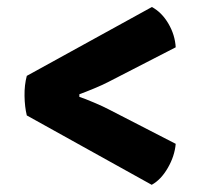

<svg xmlns="http://www.w3.org/2000/svg" viewBox="-20 -591 580 548"><path d="M413.5 -571Q441.5 -556 460.5 -523.8Q479.5 -491.5 481.5 -456L290 -357.5Q275 -349.5 248.5 -338.5Q222 -327.5 206.5 -322V-314.5Q222 -309.5 248.5 -298.2Q275 -287 290 -279L481.5 -180.5Q478.5 -145.5 459 -111.8Q439.5 -78 413 -63.5L56.5 -261.5Q50.5 -286 50 -317.2Q49.5 -348.5 56.5 -374.5Z"/></svg>

Font: Signika Negative Light
Style: Bold
Weight: 700
Version: Version 2.001